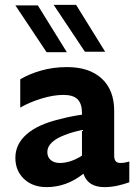

<svg xmlns="http://www.w3.org/2000/svg" viewBox="-20 -757 563 787"><path d="M322 -45Q253 10 171 10Q114 10 78.5 -23.5Q43 -57 43 -110Q43 -166 89 -206.5Q135 -247 223 -268Q268 -280 316 -287V-294Q316 -332 298 -350Q280 -368 240 -368Q199 -368 150 -353Q101 -338 63 -316V-432Q98 -453 147.5 -467.5Q197 -482 255 -482Q346 -482 397 -435Q448 -388 448 -303V-120Q448 -104 454 -96.5Q460 -89 474 -89Q490 -89 510 -95V-10Q489 -2 462 4Q435 10 408 10Q340 10 322 -45ZM225 -89Q269 -89 316 -119V-224Q280 -217 244 -203Q210 -190 192 -172.5Q174 -155 174 -134Q174 -113 188 -101Q202 -89 225 -89ZM171 -543 43 -735H135L254 -543ZM328 -545 200 -737H292L411 -545Z"/></svg>

Font: Madhuban SemiBold
Style: Regular
Weight: 600
Designer: jaikishan Patel
Foundry: MagicType
Version: Version 1.000